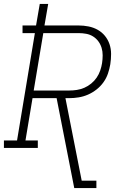

<svg xmlns="http://www.w3.org/2000/svg" viewBox="-35 -755 655 980"><path d="M344 205 254 -254H131L95 -38H158V0H-15V-38H52L143 -586H80V-625H149L168 -735H211L192 -625H366Q392 -625 417 -620Q442 -615 463.5 -603Q485 -591 500.5 -572Q516 -553 524 -529.5Q532 -506 532 -479.5Q532 -453 528 -427Q524 -403 516 -379.5Q508 -356 493 -335Q478 -314 457.5 -298Q437 -282 414 -272Q391 -262 366.5 -258Q342 -254 318 -254H299L382 167H457V205ZM318 -293Q338 -293 357.5 -296Q377 -299 395.5 -307Q414 -315 430.5 -328.5Q447 -342 458.5 -359Q470 -376 476.5 -395Q483 -414 486 -433Q489 -453 489 -473Q489 -493 483.5 -511Q478 -529 467 -544Q456 -559 440 -569Q424 -579 405 -582.5Q386 -586 366 -586H186L137 -293Z"/></svg>

Font: Iosevka Slab XLtEx
Style: Italic
Weight: 200
Width: 7
Italic angle: -9°
Monospace: yes
Designer: Belleve Invis
Foundry: Belleve Invis
Version: Version 11.1.0; ttfautohint (v1.8.3)